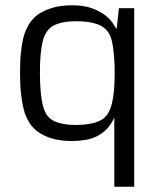

<svg xmlns="http://www.w3.org/2000/svg" viewBox="-20 -525 607 730"><path d="M414.6 185.1V-78.1Q402.8 -52.2 386.2 -34.9Q369.6 -17.6 349.1 -7.3Q328.6 2.9 304.4 7.1Q280.3 11.2 253.4 11.2Q216.8 11.2 189.2 4.4Q161.6 -2.4 142.1 -12.9Q122.6 -23.4 109.9 -35.9Q97.2 -48.3 90.8 -59.6Q85.9 -67.9 79.8 -80.8Q73.7 -93.8 68.6 -115.5Q63.5 -137.2 59.8 -169.2Q56.2 -201.2 56.2 -247.1Q56.2 -293.9 59.6 -325.7Q63 -357.4 68.1 -378.4Q73.2 -399.4 79.3 -411.9Q85.4 -424.3 90.3 -433.1Q96.7 -444.3 109.1 -457Q121.6 -469.7 141.4 -480.2Q161.1 -490.7 189 -497.8Q216.8 -504.9 254.4 -504.9Q298.8 -504.9 328.9 -493.9Q358.9 -482.9 378.4 -468Q397.9 -453.1 408.2 -437.7Q418.5 -422.4 423.3 -414.1L432.1 -493.7H490.2V185.1ZM271 -49.8Q299.8 -50.3 319.8 -54Q339.8 -57.6 353 -63Q366.2 -68.4 374 -75Q381.8 -81.5 386.2 -87.4Q390.6 -93.3 396 -103.8Q401.4 -114.3 405.8 -132.6Q410.2 -150.9 413.1 -178.2Q416 -205.6 416 -245.6Q416 -282.7 413.8 -308.6Q411.6 -334.5 408.7 -351.8Q405.8 -369.1 402.8 -378.4Q399.9 -387.7 397.9 -391.6Q383.8 -419.9 352.3 -432.1Q320.8 -444.3 271 -444.3Q242.7 -444.3 223.4 -440.7Q204.1 -437 191.2 -431.4Q178.2 -425.8 170.9 -419.2Q163.6 -412.6 159.2 -406.2Q154.8 -399.9 149.9 -390.1Q145 -380.4 141.1 -362.8Q137.2 -345.2 134.5 -318.1Q131.8 -291 131.8 -250Q131.8 -209 134.3 -181.2Q136.7 -153.3 140.6 -134.5Q144.5 -115.7 149.2 -105Q153.8 -94.2 158.2 -87.9Q162.6 -81.5 169.9 -74.7Q177.2 -67.9 190.2 -62.5Q203.1 -57.1 222.7 -53.5Q242.2 -49.8 271 -49.8Z"/></svg>

Font: Metrophobic
Style: Regular
Weight: 400
Designer: vernon adams
Foundry: vernon adams
Version: Version 1.000